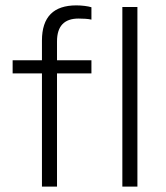

<svg xmlns="http://www.w3.org/2000/svg" viewBox="-20 -694 618 714"><path d="M192 0V-421H320V-470H192V-540C192 -597 219 -625 272 -625C288 -625 309 -624 320 -621V-667C308 -671 284 -674 264 -674C180 -674 136 -632 136 -543V-470H27V-421H136V0ZM491 0V-668H435V0Z"/></svg>

Font: Gantari Light
Style: Regular
Weight: 300
Designer: Anugrah Pasau
Foundry: Lafontype
Version: Version 1.000